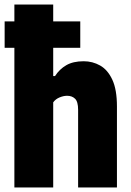

<svg xmlns="http://www.w3.org/2000/svg" viewBox="-20 -828 578 848"><path d="M43.5 0V-617H0.5V-733.5H43.5V-808H215V-733.5H334.5V-617H215V-492H223Q242.5 -522.5 272.8 -540Q303 -557.5 349.5 -557.5Q389 -557.5 422.5 -538.5Q456 -519.5 476.2 -475.8Q496.5 -432 496.5 -358V0H325V-343Q325 -379 311.5 -392Q298 -405 276.5 -405Q261 -405 243.2 -397.8Q225.5 -390.5 215 -376V0Z"/></svg>

Font: Encode Sans Cnd XBd
Style: Regular
Weight: 800
Width: 3
Designer: Multiple Designers
Foundry: Impallari Type
Version: Version 3.002; ttfautohint (v1.8.3) -l 8 -r 50 -G 200 -x 14 